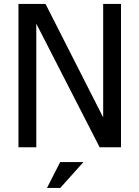

<svg xmlns="http://www.w3.org/2000/svg" viewBox="-20 -747 707 974"><path d="M593.8 -727.1H503.4V-151.4L210.9 -727.1H73.7V0H164.1V-627L485.4 0H593.8ZM285.6 206.5 403.3 75.2H285.2L218.3 206.5Z"/></svg>

Font: SG Kara SemiBold
Style: Regular
Weight: 400
Designer: Damoon Khanjanzadeh
Version: Version 1.000